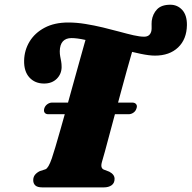

<svg xmlns="http://www.w3.org/2000/svg" viewBox="-20 -812 830 832"><path d="M172 -342.5Q175.5 -353.5 185.2 -360.5Q195 -367.5 206 -367.5H553Q564.5 -367.5 570 -360.5Q575.5 -353.5 571.5 -342.5Q568 -330.5 558.2 -323.8Q548.5 -317 537 -317H189.5Q178.5 -317 173.5 -323.8Q168.5 -330.5 172 -342.5ZM276 -714.5Q312 -714.5 350.2 -708.2Q388.5 -702 426 -693Q463.5 -684 497.2 -674.8Q531 -665.5 558.5 -659.2Q586 -653 604.5 -653Q617.5 -653 625.2 -659.2Q633 -665.5 636 -678Q637.5 -686.5 637 -697Q636.5 -707.5 637.5 -721.5Q641.5 -751.5 660.5 -771.5Q679.5 -791.5 718 -791.5Q749 -791.5 769.8 -768.8Q790.5 -746 790 -703Q789 -642 751.8 -606.5Q714.5 -571 651.5 -571Q626.5 -571 589.5 -578.8Q552.5 -586.5 510.2 -597.8Q468 -609 426.2 -620.2Q384.5 -631.5 349 -639.2Q313.5 -647 290 -647Q265.5 -647 252.5 -632.8Q239.5 -618.5 239 -590Q239 -577.5 241 -567.2Q243 -557 245 -546.2Q247 -535.5 247 -521Q246.5 -491 225.8 -470.5Q205 -450 171 -450Q131.5 -450 107.5 -476.2Q83.5 -502.5 84.5 -549.5Q85.5 -594.5 108.2 -632Q131 -669.5 173.5 -692Q216 -714.5 276 -714.5ZM422.5 -113Q417.5 -96.5 420 -88.2Q422.5 -80 430 -77L453.5 -68Q476.5 -56 476.5 -37Q476.5 -18.5 463.5 -9.2Q450.5 0 430 0H163.5Q142 0 133 -8.5Q124 -17 124 -31Q124 -45.5 132 -55Q140 -64.5 152.5 -70.5L177 -78.5Q183.5 -81 190.2 -92.5Q197 -104 204.5 -125.5Q210 -141 220 -174.8Q230 -208.5 242.8 -253.5Q255.5 -298.5 269.8 -349.5Q284 -400.5 298 -451.2Q312 -502 324.5 -546.5Q337 -591 346.2 -624Q355.5 -657 360 -671.5L567 -632Q561 -616 551.2 -583Q541.5 -550 529.5 -506.5Q517.5 -463 504.2 -414Q491 -365 478 -317Q465 -269 453.8 -227Q442.5 -185 434.5 -155Q426.5 -125 422.5 -113Z"/></svg>

Font: Fraunces
Style: Italic
Weight: 900
Italic angle: -16°
Version: Version 1.000;[0bf87f6ff]